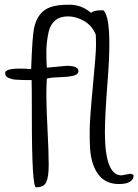

<svg xmlns="http://www.w3.org/2000/svg" viewBox="-20 -793 591 820"><path d="M134 7Q116 7 116 -296Q116 -424 115 -451H95Q81 -451 73 -451.5Q65 -452 52.5 -452.5Q40 -453 32.5 -455Q25 -457 17 -460Q2 -466 2 -481Q2 -500 64 -500Q91 -500 113 -498Q118 -638 125 -670Q139 -742 194 -762Q224 -773 276 -773Q328 -773 369 -738Q380 -749 412 -749Q417 -749 422 -749Q447 -724 447 -606Q447 -540 440 -453Q428 -298 428 -229Q428 -44 499 -44L536 -51Q545 -51 551 -43Q548 -7 488 -7Q428 -7 397 -52Q366 -97 364 -174Q363 -194 363 -233Q363 -282 376.5 -423.5Q390 -565 390 -597Q390 -629 389 -645Q373 -684 339 -703.5Q305 -723 270.5 -723Q236 -723 215.5 -705.5Q195 -688 188 -658Q178 -613 178 -572Q178 -531 180 -504L265 -512Q315 -512 315 -489Q315 -474 291 -469Q267 -464 230.5 -463Q194 -462 180 -457Q178 -429 178 -383.5Q178 -338 183 -239.5Q188 -141 188 -89Q188 -37 177.5 -15Q167 7 134 7Z"/></svg>

Font: Handlee
Style: Regular
Weight: 400
Designer: Joe Prince
Foundry: Joe Prince
Version: Version 1.001